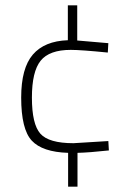

<svg xmlns="http://www.w3.org/2000/svg" viewBox="-20 -611 477 716"><path d="M234 85V-41Q138 -44 98.5 -86.5Q59 -129 59 -247Q59 -357 102.5 -407.5Q146 -458 233 -461V-591H268V-460L384 -450L382 -415Q282 -425 244 -425Q164 -425 131.5 -384.5Q99 -344 99 -247Q99 -148 130.5 -112.5Q162 -77 254 -77L384 -85L386 -50Q312 -42 269 -41V85Z"/></svg>

Font: TitilliumMaps29L
Style: 1 wt
Weight: 100
Designer: Campivisivi
Foundry: Accademia di Belle Arti di Urbino and students of MA course of Visual design
Version: Version 001.001